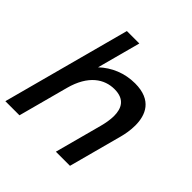

<svg xmlns="http://www.w3.org/2000/svg" viewBox="-216 -870 1020 1020"><g transform="rotate(45 294.0 -360.0)"><path d="M393.6 -554.5C315.1 -554.5 246.7 -525 193.9 -475.5L259.5 -720H166L-27 0H79L154.3 -281C188.6 -409 263.1 -455.5 338.1 -455.5C414.4 -455.5 437 -408.8 437 -352.8C437 -324.5 431.2 -293.7 423.7 -265.5L352.5 0H458.5L538.9 -300C546 -326.3 552.6 -361.2 552.6 -396.7C552.6 -474.2 521.1 -554.5 393.6 -554.5Z"/></g></svg>

Font: Manrope
Style: SemiBoldItalic
Weight: 600
Italic angle: -15°
Designer: Mikhail Sharanda
Foundry: Mikhail Sharanda
Version: Version 4.502;hotconv 1.0.109;makeotfexe 2.5.65596